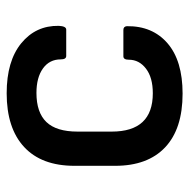

<svg xmlns="http://www.w3.org/2000/svg" viewBox="-16 -526 554 561"><g transform="rotate(-90 260.5 -245.0)"><path d="M268 12Q165 12 111 -39Q57 -90 57 -185V-304Q57 -400 112 -451Q167 -502 269 -502Q363 -502 415 -459.5Q467 -417 466 -350Q465 -328 455 -328H378Q368 -328 368 -344Q368 -377 341.5 -396Q315 -415 270 -415Q213 -415 185 -386Q157 -357 157 -295V-195Q157 -75 269 -75Q315 -75 341 -95Q367 -115 367 -145Q367 -161 377 -161H454Q464 -161 465 -151Q466 -76 415 -32Q364 12 268 12Z"/></g></svg>

Font: Sofia Sans SemiBold
Style: Regular
Weight: 600
Designer: Botio Nikoltchev, Ani Petrova
Foundry: lettersoup
Version: Version 4.101; ttfautohint (v1.8.4.7-5d5b)